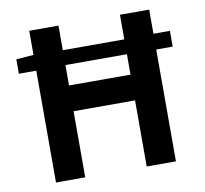

<svg xmlns="http://www.w3.org/2000/svg" viewBox="-74 -735 869 815"><g transform="rotate(-10 360.0 -327.0)"><path d="M229 -396V-484H494V-396ZM620 -550V-654H494V-548H229V-654H103V-550L28 -544V-482H103V0H229V-285H494V0H620V-482H691V-550Z"/></g></svg>

Font: Falling Sky
Style: Med
Weight: 500
Designer: Paul D. Hunt
Foundry: Adobe Systems Incorporated
Version: Version 1.02